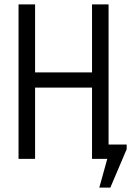

<svg xmlns="http://www.w3.org/2000/svg" viewBox="-20 -720 594 870"><path d="M397 -323H139V0H64V-700H139V-392H397V-700H472V-65H554V-44L480 130H430L466 0H397Z"/></svg>

Font: PT Sans Narrow
Style: Regular
Weight: 400
Width: 3
Designer: A.Korolkova, O.Umpeleva, V.Yefimov
Foundry: ParaType Ltd
Version: Version 2.003W OFL